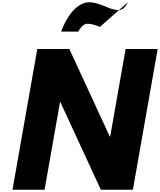

<svg xmlns="http://www.w3.org/2000/svg" viewBox="-20 -1669 1407 1689"><path d="M858 -1432 1105 -1649C1105 -1649 1074 -1580 1026 -1580C972 -1580 917 -1608 917 -1608C917 -1608 826 -1649 768 -1649C603 -1649 518 -1391 518 -1391H669C669 -1391 701 -1460 749 -1460C803 -1460 858 -1432 858 -1432ZM508 -771H511L867 0H1149L1367 -1238H1085L949 -467H946L590 -1238H308L90 0H372Z"/></svg>

Font: Hussar Dziwak
Style: Kur
Weight: 400
Version: Version 1.022